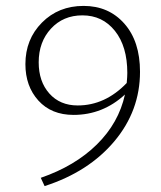

<svg xmlns="http://www.w3.org/2000/svg" viewBox="-20 -435 544 650"><path d="M454 -192Q454 -60 367 43.5Q280 147 131 195L118 167Q234 127 308 54Q382 -19 403 -115Q328 -46 229 -46Q154 -46 110 -94.5Q66 -143 66 -218Q66 -302 122 -358.5Q178 -415 263 -415Q348 -415 401 -355Q454 -295 454 -192ZM243 -78Q336 -78 409 -154Q411 -176 411 -188Q411 -278 369 -330.5Q327 -383 259 -383Q194 -383 152.5 -338Q111 -293 111 -224Q111 -159 147 -118.5Q183 -78 243 -78Z"/></svg>

Font: EauTestText Light
Style: Regular
Weight: 300
Designer: Christian Thalmann (Catharsis Fonts)
Version: Version 0.001;PS 000.001;hotconv 1.0.88;makeotf.lib2.5.64775